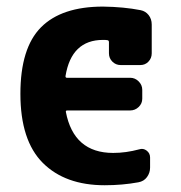

<svg xmlns="http://www.w3.org/2000/svg" viewBox="-20 -547 540 574"><path d="M400.4 -516.6Q415 -513.7 424.3 -502Q433.6 -490.2 433.6 -473.6V-387.7Q433.6 -373 423.8 -362.8Q414.1 -352.5 399.4 -352.5H340.8Q326.2 -352.5 315.9 -362.8Q305.7 -373 305.7 -387.7V-420.9Q305.7 -425.8 301.8 -426.8Q297.9 -427.7 288.1 -427.7Q193.4 -427.7 175.8 -319.3Q175.8 -314.5 179.7 -314.5H369.1Q383.8 -314.5 394.5 -303.7Q405.3 -293 405.3 -278.3V-252Q405.3 -237.3 394.5 -227.1Q383.8 -216.8 369.1 -216.8H180.7Q176.8 -216.8 176.8 -212.9Q200.2 -89.8 318.4 -89.8Q356.4 -89.8 396.5 -100.6Q408.2 -104.5 418.5 -96.7Q428.7 -88.9 428.7 -76.2V-45.9Q428.7 -30.3 419.4 -17.6Q410.2 -4.9 393.6 -2Q345.7 6.8 293 6.8Q174.8 6.8 107.9 -60.1Q41 -127 41 -266.6Q41 -403.3 102.5 -465.3Q164.1 -527.3 288.1 -527.3Q350.6 -526.4 400.4 -516.6Z"/></svg>

Font: Rounded-L Mgen+ 1mn bold
Style: Bold
Weight: 700
Designer: [Source Han Sans]
Ryoko NISHIZUKA  (kana & ideographs); Paul D. Hunt (Latin, Greek & Cyrillic); Wenlong ZHANG  (bopomofo
Version: Version 1.059.20150602